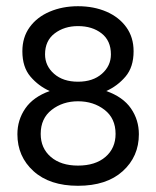

<svg xmlns="http://www.w3.org/2000/svg" viewBox="-20 -587 502 618"><path d="M140 -294Q104 -310 78 -340.5Q52 -371 52 -422Q52 -467 75.5 -499.5Q99 -532 140 -549.5Q181 -567 231 -567Q282 -567 322.5 -549.5Q363 -532 386.5 -499.5Q410 -467 410 -422Q410 -371 384 -340.5Q358 -310 322 -294Q376 -275 401.5 -238Q427 -201 427 -155Q427 -83 375 -36Q323 11 231 11Q140 11 88 -36Q36 -83 36 -155Q36 -201 61.5 -238Q87 -275 140 -294ZM125 -412Q125 -375 154 -349.5Q183 -324 231 -324Q279 -324 308 -349.5Q337 -375 337 -412Q337 -456 307 -479.5Q277 -503 231 -503Q187 -503 156 -479.5Q125 -456 125 -412ZM111 -156Q111 -110 143.5 -82Q176 -54 231 -54Q287 -54 319.5 -82Q352 -110 352 -156Q352 -206 316.5 -233.5Q281 -261 231 -261Q182 -261 146.5 -233.5Q111 -206 111 -156Z"/></svg>

Font: Zain
Style: Regular
Weight: 400
Designer: Zain,Boutros
Foundry: Mobile Telecommunications Company (Zain), 2024
Version: Version 1.51; ttfautohint (v1.8.4)